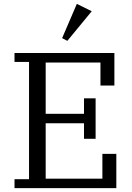

<svg xmlns="http://www.w3.org/2000/svg" viewBox="-20 -972 681 992"><path d="M55 -46H130V-652H55V-698H571V-530H499V-649H216V-384H414V-464H474V-255H414V-335H216V-49H509V-177H581V0H55ZM301 -775 377 -952 454 -914 328 -761Z"/></svg>

Font: IBM Plex Serif
Style: Regular
Weight: 400
Designer: Mike Abbink, Paul van der Laan, Pieter van Rosmalen
Foundry: Bold Monday
Version: Version 3.001